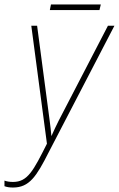

<svg xmlns="http://www.w3.org/2000/svg" viewBox="-41 -829 532 859"><path d="M182 -784H404L410 -809H187ZM17 10C90 10 122 -39 177 -148L471 -714H442L222 -290C211 -269 200 -244 189 -220C187 -245 184 -267 181 -291L125 -714H99L169 -186C108 -65 83 -15 17 -15C2 -15 -10 -17 -21 -21V4C-11 8 2 10 17 10Z"/></svg>

Font: Noto Sans Condensed Thin
Style: Italic
Weight: 100
Width: 3
Italic angle: -12°
Designer: Monotype Design Team
Foundry: Monotype Imaging Inc.
Version: Version 2.013